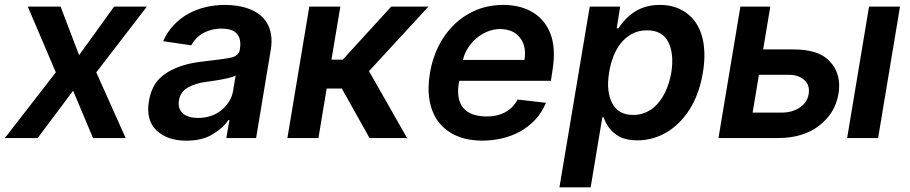

<svg xmlns="http://www.w3.org/2000/svg" viewBox="-35 -573 3776 797"><path d="M-14.9 0 196.7 -272.7 80.3 -545.5H216.6L293.3 -344.1L438.6 -545.5H574.6L364.7 -272.7L486.5 0H351.2L268.5 -196.4L121.4 0Z M583.1 -153.1Q593.4 -214.5 628.9 -248.6Q647.7 -266.3 670.1 -278.6Q692.5 -290.8 717 -299Q741.5 -307.2 767 -311.8Q792.6 -316.4 817.5 -318.9Q891 -327.1 923.7 -333.8Q956.3 -340.9 960.9 -367.9V-370Q967.3 -410.9 948.9 -432.5Q930.4 -454.2 884.2 -454.2Q860.8 -454.2 841.1 -448.7Q821.4 -443.2 805.6 -433.8Q789.8 -424.4 778.1 -411.8Q766.3 -399.1 758.9 -384.9L642.4 -402Q659.4 -440.7 686.4 -469.1Q713.4 -497.5 747 -516Q780.5 -534.4 819.2 -543.5Q858 -552.6 898.8 -552.6Q924.7 -552.6 950.5 -548.7Q976.2 -544.7 999.3 -536Q1022.4 -527.3 1041.5 -513Q1060.7 -498.6 1073.2 -477.8Q1085.6 -457 1090.2 -429Q1094.8 -400.9 1088.8 -365.1L1028.1 0H904.5L917.3 -74.9H913Q901.6 -57.5 885.3 -43Q869 -28.4 846.6 -14.9Q803.6 11 738.6 11Q660.5 11 615.4 -30.9Q570 -73.2 583.1 -153.1ZM787.3 -83.5Q845.5 -83.5 885.3 -116.8Q925.1 -150.2 932.5 -195.7L943.2 -259.9Q938.6 -256.7 929.5 -253.7Q920.5 -250.7 908.9 -248Q897.4 -245.4 884.6 -243.1Q871.8 -240.8 859.7 -238.8Q847.7 -236.9 837.5 -235.4Q827.4 -234 821.4 -233.3Q799 -230.5 780.2 -224.6Q761.4 -218.8 745.4 -209.9Q713.4 -192.5 707.7 -155.2Q704.9 -137.8 709.5 -124.3Q714.1 -110.8 724.6 -101.7Q735.1 -92.7 751.1 -88.1Q767 -83.5 787.3 -83.5Z M1248.9 -545.5H1377.8L1340.9 -325.3H1387.8L1588.8 -545.5H1743.3L1496.8 -277.7L1654.8 0H1498.9L1383.9 -205.6H1321L1286.9 0H1158Z M1749.6 -269.5Q1759.2 -328.1 1784.4 -379.6Q1809.7 -431.1 1848.9 -469.6Q1888.1 -508.2 1940 -530.4Q1991.8 -552.6 2054.7 -552.6Q2087 -552.6 2117 -545.6Q2147 -538.7 2172.4 -524.3Q2197.8 -509.9 2217.7 -487.4Q2237.6 -464.8 2249.6 -433.6Q2273.8 -372.2 2257.8 -277L2251.8 -237.6H1871.4L1871.1 -235.8Q1863.6 -197.8 1868.4 -170.1Q1873.2 -142.4 1888.5 -124.5Q1903.8 -106.5 1928.6 -98Q1953.5 -89.5 1986.2 -89.5Q2029.1 -89.5 2061.8 -106.9Q2094.5 -124.3 2113.6 -159.8L2231.2 -146.3Q2214.5 -105.8 2187 -76.3Q2159.4 -46.9 2124.6 -27.5Q2089.8 -8.2 2049.7 1.2Q2009.6 10.7 1967.7 10.7Q1906.2 10.7 1860.4 -9.2Q1814.6 -29.1 1786.4 -65.5Q1758.2 -101.9 1748.6 -153.8Q1739 -205.6 1749.6 -269.5ZM1886.7 -324.2H2142Q2151.3 -380.7 2123.6 -416.2Q2095.9 -452.4 2040.1 -452.4Q2013.5 -452.4 1988.3 -441.9Q1963.1 -431.5 1942.5 -413.9Q1921.9 -396.3 1907.1 -373Q1892.4 -349.8 1886.7 -324.2Z M2287.3 204.5 2413 -545.5H2539.4L2524.9 -455.3H2532.3Q2562.5 -502.1 2604.8 -527.3Q2647 -552.6 2704.5 -552.6Q2767.8 -552.6 2812.9 -520.2Q2835.6 -504.3 2852.3 -480.5Q2869 -456.7 2878.2 -425.4Q2887.4 -394.2 2888.8 -355.8Q2890.3 -317.5 2882.8 -272Q2867.9 -182.2 2827.8 -119.3Q2807.9 -88.1 2783.6 -63.9Q2759.2 -39.8 2731.5 -23.4Q2703.8 -7.1 2673.5 1.2Q2643.1 9.6 2611.2 9.6Q2564.3 9.6 2535.9 -6Q2521.7 -13.8 2511 -23.4Q2500.4 -33 2492.5 -43.7Q2484.7 -54.3 2479.4 -65.2Q2474.1 -76 2470.9 -85.9H2465.2L2416.9 204.5ZM2506 -144.9Q2531.6 -95.9 2593 -95.9Q2617.2 -95.9 2637.4 -103.2Q2657.7 -110.4 2674 -123Q2690.3 -135.7 2703.3 -152.9Q2716.3 -170.1 2725.9 -189.6Q2735.4 -209.2 2741.8 -230.5Q2748.2 -251.8 2751.8 -272.7Q2763.5 -349.4 2739.3 -398.1Q2714.8 -447.1 2651.3 -447.1Q2614.7 -447.1 2587.4 -431.8Q2560 -416.5 2540.8 -391.9Q2521.7 -367.2 2510.1 -335.9Q2498.6 -304.7 2493.6 -272.7Q2486.9 -233 2490.2 -201.2Q2493.6 -169.4 2506 -144.9Z M3038.4 -545.5H3162.6L3132.8 -367.9H3257.1Q3310.4 -367.9 3348 -356Q3385.7 -344.1 3410.2 -317.5Q3458.8 -265.3 3445.7 -183.9Q3438.6 -143.1 3418.9 -110.4Q3399.1 -77.8 3365.8 -51.8Q3299 0 3195.7 0H2947.4ZM3481.5 0 3572.4 -545.5H3701L3610.1 0ZM3212.7 -105.5Q3230.5 -105.5 3248.6 -110.3Q3266.7 -115.1 3282 -124.6Q3297.2 -134.2 3307.9 -148.6Q3318.5 -163 3321.7 -182.2Q3327.8 -219.1 3304.3 -240.4Q3280.2 -262.4 3239.7 -262.4H3115.4L3089.1 -105.5Z"/></svg>

Font: Inter P Semi Bold
Style: Italic
Weight: 600
Italic angle: 9.39999°
Designer: Rasmus Andersson
Foundry: rsms
Version: Version 3.018;git-588b23468